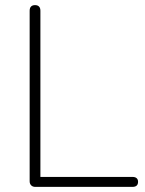

<svg xmlns="http://www.w3.org/2000/svg" viewBox="-20 -731 567 751"><path d="M118 0Q108 0 102 -6Q96 -12 96 -22V-689Q96 -700 101.5 -705.5Q107 -711 117 -711Q127 -711 132.5 -705.5Q138 -700 138 -689V-39H498Q509 -39 514.5 -34Q520 -29 520 -20Q520 -10 514.5 -5Q509 0 498 0Z"/></svg>

Font: Nunito ExtraLight ExtraLight
Style: Regular
Weight: 250
Version: Version 3.602